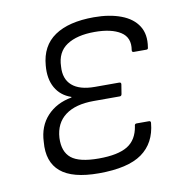

<svg xmlns="http://www.w3.org/2000/svg" viewBox="-64 -557 611 631"><g transform="rotate(-10 242.0 -242.0)"><path d="M217 12Q129 12 89.5 -21.5Q50 -55 56 -121Q58 -173 89 -206.5Q120 -240 171 -249V-251Q136 -263 119 -293Q102 -323 106 -367Q111 -432 158 -464Q205 -496 289 -496Q341 -496 379.5 -481.5Q418 -467 436 -438.5Q454 -410 447 -368Q447 -361 441 -361H399Q392 -361 393 -368Q400 -409 369.5 -428.5Q339 -448 283 -448Q224 -448 190 -425.5Q156 -403 155 -355Q152 -314 177 -292Q202 -270 253 -270H334Q341 -270 340 -263L335 -232Q334 -225 328 -225H241Q180 -225 146 -199.5Q112 -174 109 -125Q107 -79 133.5 -57.5Q160 -36 225 -36Q289 -36 321 -55.5Q353 -75 360 -120Q360 -128 367 -128H408Q415 -128 414 -121Q408 -55 361 -21.5Q314 12 217 12Z"/></g></svg>

Font: Sofia Sans Light
Style: Italic
Weight: 300
Italic angle: -9°
Version: Version 4.100-B